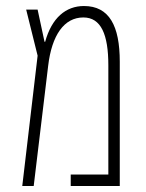

<svg xmlns="http://www.w3.org/2000/svg" viewBox="-20 -618 486 638"><path d="M259 -598C199 -598 152 -559 130 -479H128L105 -586H67L105 -433L54 0H92L140 -399C152 -501 193 -560 257 -560C316 -560 340 -503 340 -401V-38H215V0H378V-413C378 -532 343 -598 259 -598Z"/></svg>

Font: Noto Sans Hebrew ExtraCondensed ExtraLight
Style: Regular
Weight: 200
Width: 2
Designer: Monotype Design Team
Foundry: Monotype Imaging Inc.
Version: Version 2.004